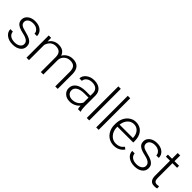

<svg xmlns="http://www.w3.org/2000/svg" viewBox="248 -1983 3225 3225"><g transform="rotate(45 1860.5 -370.0)"><path d="M392.6 -134.3Q392.6 -177.7 357.7 -204.1Q322.8 -230.5 252.4 -245.4Q182.1 -260.3 143.3 -279.5Q104.5 -298.8 85.7 -326.7Q66.9 -354.5 66.9 -394Q66.9 -456.5 119.1 -497.3Q171.4 -538.1 252.9 -538.1Q341.3 -538.1 394.8 -494.4Q448.2 -450.7 448.2 -380.4H389.6Q389.6 -426.8 350.8 -457.5Q312 -488.3 252.9 -488.3Q195.3 -488.3 160.4 -462.6Q125.5 -437 125.5 -396Q125.5 -356.4 154.5 -334.7Q183.6 -313 260.5 -294.9Q337.4 -276.9 375.7 -256.3Q414.1 -235.8 432.6 -207Q451.2 -178.2 451.2 -137.2Q451.2 -70.3 397.2 -30.3Q343.3 9.8 256.3 9.8Q164.1 9.8 106.7 -34.9Q49.3 -79.6 49.3 -147.9H107.9Q111.3 -96.7 151.1 -68.1Q190.9 -39.6 256.3 -39.6Q317.4 -39.6 355 -66.4Q392.6 -93.3 392.6 -134.3Z M635.7 -528.3 637.7 -442.4Q667 -490.2 710.9 -514.2Q754.9 -538.1 808.6 -538.1Q933.6 -538.1 967.3 -435.5Q995.6 -484.9 1043 -511.5Q1090.3 -538.1 1147.5 -538.1Q1317.4 -538.1 1320.8 -352.5V0H1262.2V-348.1Q1261.7 -418.9 1231.7 -453.1Q1201.7 -487.3 1133.8 -487.3Q1070.8 -486.3 1027.3 -446.5Q983.9 -406.7 979 -349.6V0H920.4V-352.5Q919.9 -420.4 888.4 -453.9Q856.9 -487.3 791.5 -487.3Q736.3 -487.3 696.8 -455.8Q657.2 -424.3 638.2 -362.3V0H579.6V-528.3Z M1802.2 0Q1793.5 -24.9 1791 -73.7Q1760.3 -33.7 1712.6 -12Q1665 9.8 1611.8 9.8Q1535.6 9.8 1488.5 -32.7Q1441.4 -75.2 1441.4 -140.1Q1441.4 -217.3 1505.6 -262.2Q1569.8 -307.1 1684.6 -307.1H1790.5V-367.2Q1790.5 -423.8 1755.6 -456.3Q1720.7 -488.8 1653.8 -488.8Q1592.8 -488.8 1552.7 -457.5Q1512.7 -426.3 1512.7 -382.3L1454.1 -382.8Q1454.1 -445.8 1512.7 -491.9Q1571.3 -538.1 1656.7 -538.1Q1745.1 -538.1 1796.1 -493.9Q1847.2 -449.7 1848.6 -370.6V-120.6Q1848.6 -43.9 1864.7 -5.9V0ZM1618.7 -42Q1677.2 -42 1723.4 -70.3Q1769.5 -98.6 1790.5 -146V-262.2H1686Q1598.6 -261.2 1549.3 -230.2Q1500 -199.2 1500 -145Q1500 -100.6 1533 -71.3Q1565.9 -42 1618.7 -42Z M2069.8 0H2011.2V-750H2069.8Z M2293.9 0H2235.4V-750H2293.9Z M2657.2 9.8Q2589.8 9.8 2535.4 -23.4Q2481 -56.6 2450.7 -116Q2420.4 -175.3 2420.4 -249V-270Q2420.4 -346.2 2450 -407.2Q2479.5 -468.3 2532.2 -503.2Q2585 -538.1 2646.5 -538.1Q2742.7 -538.1 2799.1 -472.4Q2855.5 -406.7 2855.5 -293V-260.3H2478.5V-249Q2478.5 -159.2 2530 -99.4Q2581.5 -39.6 2659.7 -39.6Q2706.5 -39.6 2742.4 -56.6Q2778.3 -73.7 2807.6 -111.3L2844.2 -83.5Q2779.8 9.8 2657.2 9.8ZM2646.5 -488.3Q2580.6 -488.3 2535.4 -439.9Q2490.2 -391.6 2480.5 -310.1H2797.4V-316.4Q2794.9 -392.6 2753.9 -440.4Q2712.9 -488.3 2646.5 -488.3Z M3285.6 -134.3Q3285.6 -177.7 3250.7 -204.1Q3215.8 -230.5 3145.5 -245.4Q3075.2 -260.3 3036.4 -279.5Q2997.6 -298.8 2978.8 -326.7Q2960 -354.5 2960 -394Q2960 -456.5 3012.2 -497.3Q3064.5 -538.1 3146 -538.1Q3234.4 -538.1 3287.8 -494.4Q3341.3 -450.7 3341.3 -380.4H3282.7Q3282.7 -426.8 3243.9 -457.5Q3205.1 -488.3 3146 -488.3Q3088.4 -488.3 3053.5 -462.6Q3018.6 -437 3018.6 -396Q3018.6 -356.4 3047.6 -334.7Q3076.7 -313 3153.6 -294.9Q3230.5 -276.9 3268.8 -256.3Q3307.1 -235.8 3325.7 -207Q3344.2 -178.2 3344.2 -137.2Q3344.2 -70.3 3290.3 -30.3Q3236.3 9.8 3149.4 9.8Q3057.1 9.8 2999.8 -34.9Q2942.4 -79.6 2942.4 -147.9H3001Q3004.4 -96.7 3044.2 -68.1Q3084 -39.6 3149.4 -39.6Q3210.4 -39.6 3248 -66.4Q3285.6 -93.3 3285.6 -134.3Z M3566.4 -663.6V-528.3H3675.8V-480.5H3566.4V-128.4Q3566.4 -84.5 3582.3 -63Q3598.1 -41.5 3635.3 -41.5Q3649.9 -41.5 3682.6 -46.4L3685.1 1.5Q3662.1 9.8 3622.6 9.8Q3562.5 9.8 3535.2 -25.1Q3507.8 -60.1 3507.8 -127.9V-480.5H3410.6V-528.3H3507.8V-663.6Z"/></g></svg>

Font: Shabnam Thin FD
Style: Thin-FD
Weight: 100
Foundry: DejaVu fonts team - Redesigned by Saber Rastikerdar - Based on Vazir font
Version: Version 5.0.0